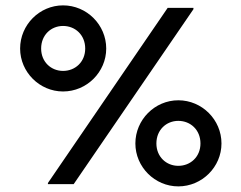

<svg xmlns="http://www.w3.org/2000/svg" viewBox="-20 -679 890 708"><path d="M212.5 -341.7C300 -341.7 371.7 -413.3 371.7 -500C371.7 -587.5 300 -659.2 212.5 -659.2C125.8 -659.2 54.2 -587.5 54.2 -500C54.2 -413.3 125.8 -341.7 212.5 -341.7ZM251.7 0 693.3 -645V-650H598.3L156.7 -4.2V0ZM212.5 -417.5C168.3 -417.5 131.7 -450.8 131.7 -500C131.7 -550 168.3 -583.3 212.5 -583.3C257.5 -583.3 294.2 -550 294.2 -500C294.2 -450.8 257.5 -417.5 212.5 -417.5ZM637.5 8.3C725 8.3 796.7 -63.3 796.7 -150C796.7 -237.5 725 -309.2 637.5 -309.2C550.8 -309.2 479.2 -237.5 479.2 -150C479.2 -63.3 550.8 8.3 637.5 8.3ZM637.5 -67.5C593.3 -67.5 556.7 -100.8 556.7 -150C556.7 -200 593.3 -233.3 637.5 -233.3C682.5 -233.3 719.2 -200 719.2 -150C719.2 -100.8 682.5 -67.5 637.5 -67.5Z"/></svg>

Font: Familjen Grotesk Medium
Style: Regular
Weight: 500
Designer: Anders Wikstroem, Jonas Baeckman, Matilda Gysing, Kristian Moeller
Foundry: Familjen STHLM AB
Version: Version 2.000